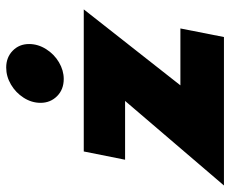

<svg xmlns="http://www.w3.org/2000/svg" viewBox="-124 -644 725 604"><g transform="rotate(-90 238.0 -342.5)"><path d="M222 -311H37L63 -441H510L271 -137H450L423 0H-44ZM216 -577Q216 -605 232 -630Q248 -655 273.5 -670Q299 -685 327 -685Q359 -685 380 -664.5Q401 -644 401 -613Q401 -585 385 -559.5Q369 -534 343.5 -519Q318 -504 291 -504Q258 -504 237 -525Q216 -546 216 -577Z"/></g></svg>

Font: Teachers ExtraBold
Style: Italic
Weight: 800
Designer: Alfredo Marco Pradil & Chank Diesel
Version: Version 0.009